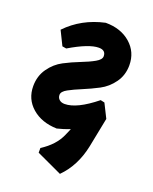

<svg xmlns="http://www.w3.org/2000/svg" viewBox="-127 -548 641 805"><g transform="rotate(20 193.5 -145.5)"><path d="M162 11Q94 9 51.5 -28Q9 -65 9 -123Q9 -168 33 -202Q57 -236 91.5 -254Q126 -272 161 -285.5Q196 -299 220 -312.5Q244 -326 244 -341Q244 -368 213 -368Q169 -368 85 -318L67 -321L36 -384Q103 -454 204 -476Q272 -476 315 -438.5Q358 -401 358 -342Q358 -298 334 -264.5Q310 -231 275.5 -213Q241 -195 207 -181Q173 -167 149 -154Q125 -141 125 -126Q125 -113 134 -105Q143 -97 158 -97Q212 -97 295 -164L313 -160L344 -98L318 33Q299 126 240 185L126 132V111Q184 74 206 23L219 -7Q192 4 162 11Z"/></g></svg>

Font: Alegreya Sans ExtraBold
Style: Italic
Weight: 800
Italic angle: -7°
Designer: Juan Pablo del Peral
Foundry: Huerta Tipografica
Version: Version 2.007